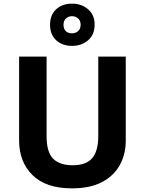

<svg xmlns="http://www.w3.org/2000/svg" viewBox="-20 -1025 796 1055"><path d="M671 -252Q671 -178 638.5 -118.5Q606 -59 540.5 -24.5Q475 10 375 10Q233 10 159 -62.5Q85 -135 85 -254V-714H236V-277Q236 -189 272 -153Q308 -117 379 -117Q453 -117 486.5 -156Q520 -195 520 -278V-714H671ZM376 -773Q322 -773 288.5 -804Q255 -835 255 -889Q255 -943 288.5 -974Q322 -1005 376 -1005Q428 -1005 464 -974Q500 -943 500 -890Q500 -835 464.5 -804Q429 -773 376 -773ZM376 -842Q396 -842 409.5 -854.5Q423 -867 423 -889Q423 -911 409.5 -923.5Q396 -936 376 -936Q356 -936 342.5 -923.5Q329 -911 329 -889Q329 -867 341 -854.5Q353 -842 376 -842Z"/></svg>

Font: Noto Sans Tai Tham
Style: Bold
Weight: 700
Designer: Monotype Design Team 2013. Revised by David WIlliams 2020
Foundry: Monotype Imaging Inc.
Version: Version 2.002; ttfautohint (v1.8.4.7-5d5b)